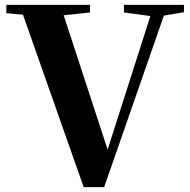

<svg xmlns="http://www.w3.org/2000/svg" viewBox="-20 -764 779 787"><path d="M323 3 60 -744H227L429 -127H413L418 -141L611 -744H667L407 3ZM6 -710V-744H349V-713L192 -696H159ZM488 -713V-744H734V-714L628 -696H613Z"/></svg>

Font: Noto Serif JP ExtraLight ExtraBold
Style: Regular
Weight: 800
Version: Version 2.003-H1;hotconv 1.1.1;makeotfexe 2.6.0